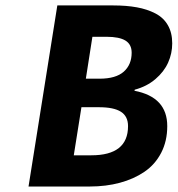

<svg xmlns="http://www.w3.org/2000/svg" viewBox="-20 -680 648 700"><path d="M84 0 189 -660.2H393.1Q441.4 -660.2 479 -653.3Q516.6 -646.5 546.4 -631.1Q576.2 -615.7 592 -588.1Q607.9 -560.5 607.9 -522Q607.9 -485.4 593 -451.9Q578.1 -418.5 546.6 -391.6Q515.1 -364.7 471.2 -353L470.2 -349.1Q589.8 -326.2 589.8 -220.2Q589.8 -165.5 567.6 -122.8Q545.4 -80.1 506.6 -53.7Q467.8 -27.3 417.2 -13.7Q366.7 0 307.1 0ZM293 -393.1H342.8Q402.3 -393.1 431.2 -418.7Q460 -444.3 460 -487.8Q460 -518.1 437.5 -532Q415 -545.9 368.2 -545.9H316.9ZM249 -113.8H313Q446.8 -113.8 446.8 -220.2Q446.8 -255.9 420.9 -272.5Q395 -289.1 340.8 -289.1H276.9Z"/></svg>

Font: Office Code Pro Bold Italic
Style: Regular
Weight: 700
Italic angle: -9°
Designer: Nathan Rutzky & Paul D. Hunt
Foundry: Adobe Systems Incorporated
Version: Version 1.004;PS 001.004;hotconv 1.0.70;makeotf.lib2.5.58329